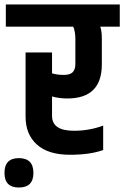

<svg xmlns="http://www.w3.org/2000/svg" viewBox="-61 -685 554 856"><path d="M-41 86Q-41 20 23 20Q88 20 88 86Q88 151 23 151Q-41 151 -41 86ZM171 -451V-358Q195 -351 223 -351Q252 -351 263.5 -363.5Q275 -376 275 -399V-512Q275 -528 272.5 -541.5Q270 -555 268 -560L265 -566H-35V-665H473V-566H386Q393 -547 393 -512V-398Q393 -246 239 -246Q202 -246 171 -255V-168Q171 -102 269 -102Q337 -102 399 -125V-16Q340 5 251 5Q154 5 103.5 -40.5Q53 -86 53 -165V-451Z"/></svg>

Font: Khand ExtraBold
Style: Regular
Weight: 800
Designer: Sanchit Sawaria and Jyotish Sonowal (Devanagari), Satya Rajpurohit (Latin)
Foundry: Indian Type Foundry
Version: Version 2.000;PS 1.0;hotconv 1.0.79;makeotf.lib2.5.61930